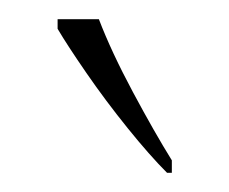

<svg xmlns="http://www.w3.org/2000/svg" viewBox="-20 -786 239 200"><path d="M154 -606Q136 -624 113 -652.5Q90 -681 70 -710Q50 -739 40 -756V-766H83Q96 -732 118.5 -690Q141 -648 159 -619V-606Z"/></svg>

Font: Noto Serif Sinhala Condensed Thin
Style: Regular
Weight: 100
Width: 3
Designer: Jelle Bosma - Monotype Design Team
Foundry: Monotype Imaging Inc.
Version: Version 2.007; ttfautohint (v1.8.4.7-5d5b)